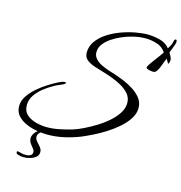

<svg xmlns="http://www.w3.org/2000/svg" viewBox="-126 -743 1058 1120"><g transform="rotate(15 402.5 -183.5)"><path d="M216 100Q189 100 155 94.5Q121 89 89 75.5Q57 62 36 39Q15 16 15 -19Q15 -51 34.5 -80Q54 -109 83.5 -134.5Q113 -160 144.5 -179.5Q176 -199 200 -211Q208 -215 218 -219Q228 -223 237 -223Q239 -223 241.5 -222Q244 -221 244 -219Q244 -215 238.5 -212Q233 -209 230 -207Q217 -201 203.5 -195.5Q190 -190 177 -182Q151 -168 123 -146Q95 -124 76 -96.5Q57 -69 57 -36Q57 1 80.5 21.5Q104 42 138 50.5Q172 59 201 59Q239 59 278 51Q317 43 354 32Q380 24 414 7.5Q448 -9 484 -31Q520 -53 551 -80Q582 -107 601 -137Q620 -167 620 -198Q620 -231 599.5 -254Q579 -277 550 -293Q521 -309 495 -318Q479 -325 461 -330Q443 -335 426 -341Q409 -346 383.5 -354Q358 -362 338.5 -376Q319 -390 316 -412Q315 -415 315 -421Q315 -460 337.5 -491.5Q360 -523 396.5 -546.5Q433 -570 475.5 -585.5Q518 -601 559.5 -608.5Q601 -616 632 -616Q666 -616 705 -606.5Q744 -597 766 -568Q773 -579 779 -590.5Q785 -602 787 -614Q788 -619 790 -624.5Q792 -630 798 -630Q803 -630 804 -624.5Q805 -619 805 -616Q805 -612 800 -597Q795 -582 789 -567.5Q783 -553 781 -548Q786 -541 792.5 -528Q799 -515 799 -506Q799 -502 797 -493Q795 -484 790 -482Q790 -482 783.5 -494Q777 -506 775 -508Q766 -489 757 -463Q748 -437 734 -420Q730 -416 725.5 -415Q721 -414 716 -414Q712 -414 702 -415.5Q692 -417 683.5 -420.5Q675 -424 675 -429Q675 -434 684.5 -448.5Q694 -463 707.5 -481Q721 -499 733 -515Q745 -531 749 -539Q730 -569 695 -580Q660 -591 626 -591Q582 -591 535 -577Q513 -571 485 -559Q457 -547 430.5 -529.5Q404 -512 386.5 -489Q369 -466 369 -439Q369 -417 383.5 -400.5Q398 -384 420.5 -373Q443 -362 466 -354.5Q489 -347 505 -342Q530 -334 562 -321Q594 -308 623.5 -289Q653 -270 672 -245Q691 -220 691 -187Q691 -154 671 -122.5Q651 -91 619 -63Q587 -35 550 -11.5Q513 12 477.5 29.5Q442 47 416 58Q369 77 318.5 88.5Q268 100 216 100ZM118 263Q95 263 77 255Q71 252 71 245Q71 236 79 239Q87 241 100.5 244Q114 247 127 247Q142 247 153.5 241Q165 235 165 219Q165 209 155 197.5Q145 186 137 174Q128 160 128 146Q128 132 136 118.5Q144 105 156 96Q164 90 174.5 86Q185 82 197 82Q206 82 206 87Q181 92 172 101Q159 113 159 127Q159 144 175 160Q185 170 194.5 182.5Q204 195 204 209Q204 236 176 249.5Q148 263 118 263Z"/></g></svg>

Font: Bonheur Royale
Style: Regular
Weight: 400
Designer: Robert E. Leuschke
Foundry: Robert E. Leuschke
Version: Version 1.010; ttfautohint (v1.8.3)